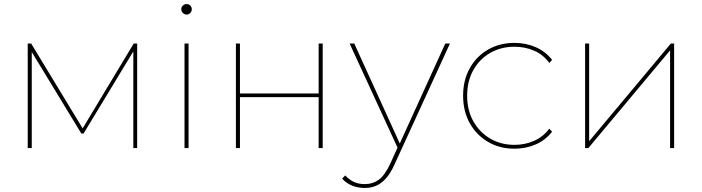

<svg xmlns="http://www.w3.org/2000/svg" viewBox="-20 -732 3469 949"><path d="M117 0V-517H134L393 -90H384L641 -517H658V0H639V-488H645L393 -72H382L129 -488H137V0Z M892 0V-517H912V0ZM902 -660Q892 -660 884 -668Q876 -676 876 -686Q876 -697 884 -704.5Q892 -712 902 -712Q913 -712 920.5 -704.5Q928 -697 928 -686Q928 -676 920.5 -668Q913 -660 902 -660Z M1146 0V-517H1166V-270H1555V-517H1575V0H1555V-252H1166V0Z M1783 197Q1749 197 1720.5 185.5Q1692 174 1671 151L1686 135Q1707 157 1730 167.5Q1753 178 1784 178Q1822 178 1852 156.5Q1882 135 1909 77L1947 -7L1952 -14L2181 -517H2204L1929 83Q1910 125 1887.5 150Q1865 175 1839.5 186Q1814 197 1783 197ZM1951 11 1708 -517H1731L1960 -14Z M2523 3Q2450 3 2392.5 -30.5Q2335 -64 2302 -123Q2269 -182 2269 -259Q2269 -336 2302 -395Q2335 -454 2392.5 -487Q2450 -520 2523 -520Q2579 -520 2627.5 -499Q2676 -478 2709 -436L2695 -421Q2665 -462 2620 -481.5Q2575 -501 2523 -501Q2456 -501 2403 -470.5Q2350 -440 2319.5 -385.5Q2289 -331 2289 -259Q2289 -187 2319.5 -132.5Q2350 -78 2403 -47Q2456 -16 2523 -16Q2575 -16 2620 -36Q2665 -56 2695 -96L2709 -81Q2676 -39 2627.5 -18Q2579 3 2523 3Z M2872 0V-517H2892V-34L3296 -517H3312V0H3292V-483L2888 0Z"/></svg>

Font: Montserrat Thin
Style: Regular
Weight: 100
Designer: Julieta Ulanovsky
Foundry: Julieta Ulanovsky
Version: Version 9.000